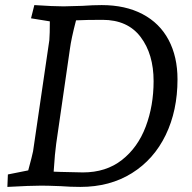

<svg xmlns="http://www.w3.org/2000/svg" viewBox="-20 -730 755 755"><path d="M11 -44 91 -60Q107 -119 110 -135L174 -572Q176 -596 176 -646L102 -658L115 -710Q190 -705 230 -705L304 -707Q346 -710 380 -710Q473 -710 540.5 -674.5Q608 -639 643 -573Q678 -507 678 -418Q678 -295 631.5 -199Q585 -103 498.5 -49Q412 5 296 5Q257 5 218 2Q166 0 143 0Q99 0 9 5ZM218 -54 306 -52Q397 -52 459.5 -101Q522 -150 553 -232Q584 -314 584 -411Q584 -517 533 -584.5Q482 -652 383 -652Q320 -652 279 -650Q260 -577 255 -538L201 -165Q196 -131 191 -55Z"/></svg>

Font: Andada Pro
Style: Italic
Weight: 400
Italic angle: -7°
Designer: Carolina Giovagnoli
Foundry: Huerta Tipografica
Version: Version 3.005; ttfautohint (v1.8.4)